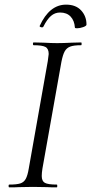

<svg xmlns="http://www.w3.org/2000/svg" viewBox="-20 -808 393 828"><path d="M20 -12Q52 -12 67.5 -17Q83 -22 91 -36.5Q99 -51 104 -81L186 -544Q190 -570 190 -575Q190 -598 176 -605.5Q162 -613 125 -613Q122 -613 122 -619Q122 -625 125 -625L168 -624Q204 -622 226 -622Q252 -622 290 -624L330 -625Q332 -625 332 -619Q332 -613 330 -613Q298 -613 282.5 -607Q267 -601 259 -586.5Q251 -572 245 -542L163 -81Q160 -62 160 -49Q160 -27 173.5 -19.5Q187 -12 225 -12Q227 -12 227 -6Q227 0 225 0Q198 0 183 -1L122 -2L63 -1Q48 0 20 0Q17 0 17 -6Q17 -12 20 -12ZM239 -754Q217 -754 200 -739.5Q183 -725 167 -693Q166 -690 161 -690Q157 -690 153.5 -692Q150 -694 151 -696Q193 -788 265 -788Q307 -788 330 -763Q353 -738 353 -702Q353 -696 338.5 -691Q324 -686 312 -686Q303 -686 303 -689Q301 -719 284.5 -736.5Q268 -754 239 -754Z"/></svg>

Font: Cormorant Infant
Style: Italic
Weight: 400
Italic angle: -10°
Designer: Christian Thalmann (Catharsis Fonts)
Foundry: Catharsis Fonts
Version: Version 4.000